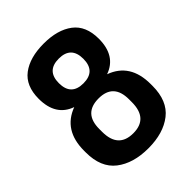

<svg xmlns="http://www.w3.org/2000/svg" viewBox="-211 -840 955 955"><g transform="rotate(-45 266.5 -362.5)"><path d="M267 -731Q364 -731 421 -688Q478 -645 478 -554Q478 -434 382 -400Q501 -357 501 -212V-200Q501 -94 437 -44Q373 6 267 6Q161 6 96.5 -44Q32 -94 32 -200V-212Q32 -356 151 -400Q55 -434 55 -554Q55 -645 112 -688Q169 -731 267 -731ZM371 -215V-235Q371 -345 267 -345Q162 -345 162 -235V-215Q162 -100 267 -100Q371 -100 371 -215ZM353 -538Q353 -625 267 -625Q181 -625 181 -538Q181 -451 267 -451Q353 -451 353 -538Z"/></g></svg>

Font: Dosis
Style: Bold
Weight: 700
Designer: Edgar Tolentino, Pablo Impallari, Igino Marini
Foundry: Edgar Tolentino, Pablo Impallari, Igino Marini
Version: Version 1.007